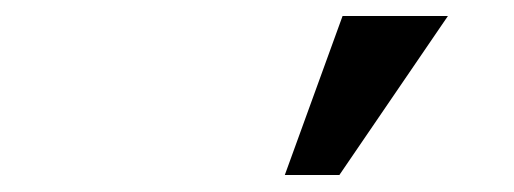

<svg xmlns="http://www.w3.org/2000/svg" viewBox="-20 -832 627 234"><path d="M397.5 -812.5 327.1 -618.7H393.6L525.9 -812.5Z"/></svg>

Font: Roboto Mono SemiBold
Style: Italic
Weight: 600
Italic angle: -10°
Monospace: yes
Designer: Google
Version: Version 3.000